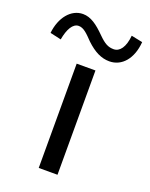

<svg xmlns="http://www.w3.org/2000/svg" viewBox="-227 -793 675 865"><g transform="rotate(20 111.0 -360.0)"><path d="M68 -500V0H158V-500ZM312 -692 258 -703C253 -647 231 -618 202 -618C176 -618 158 -627 127 -658C89 -696 57 -720 19 -720C-38 -720 -82 -666 -90 -590L-37 -578C-28 -629 -9 -663 19 -663C43 -663 62 -643 90 -614C129 -577 164 -560 202 -560C262 -560 306 -611 312 -692Z"/></g></svg>

Font: Gully
Style: Regular
Weight: 400
Designer: jaikishan Patel
Foundry: MagicType
Version: Version 1.000;Glyphs 3.2 (3242)